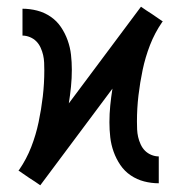

<svg xmlns="http://www.w3.org/2000/svg" viewBox="-20 -546 540 572"><path d="M100 6 84 -5 67 -16 35 -38 37 -40Q59 -72 73 -108Q87 -144 95 -182Q103 -220 107.5 -258.5Q112 -297 112 -336Q112 -348 111.5 -359.5Q111 -371 108.5 -382Q106 -393 101 -404Q96 -415 88 -423Q80 -431 69 -435.5Q58 -440 47 -440V-520Q69 -520 90.5 -514.5Q112 -509 130.5 -496.5Q149 -484 161.5 -465.5Q174 -447 181.5 -426Q189 -405 191.5 -383Q194 -361 194 -338Q194 -313 191.5 -288Q189 -263 185 -238L400 -526L416 -515L433 -504L465 -482L463 -480Q441 -448 427 -412Q413 -376 405 -338Q397 -300 392.5 -261.5Q388 -223 388 -184Q388 -172 388.5 -160.5Q389 -149 391.5 -138Q394 -127 399 -116Q404 -105 412 -97Q420 -89 431 -84.5Q442 -80 453 -80V0Q431 0 409.5 -5.5Q388 -11 369.5 -23.5Q351 -36 338.5 -54.5Q326 -73 318.5 -94Q311 -115 308.5 -137Q306 -159 306 -182Q306 -207 308.5 -232Q311 -257 315 -282Z"/></svg>

Font: Iosevka Fixed Medium
Style: Regular
Weight: 500
Monospace: yes
Designer: Belleve Invis
Foundry: Belleve Invis
Version: Version 32.3.0